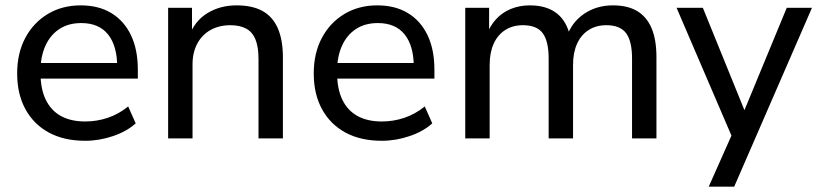

<svg xmlns="http://www.w3.org/2000/svg" viewBox="-20 -516 3053 716"><path d="M298 9Q219 9 162.5 -21.5Q106 -52 75 -108.5Q44 -165 44 -242Q44 -318 74.5 -375Q105 -432 158.5 -464Q212 -496 281 -496Q348 -496 395.5 -467Q443 -438 468.5 -384.5Q494 -331 494 -256V-223H115V-281H434L417 -267Q417 -345 383 -387.5Q349 -430 283 -430Q235 -430 201 -407.5Q167 -385 149 -344.5Q131 -304 131 -251V-245Q131 -185 150.5 -144.5Q170 -104 207 -83.5Q244 -63 298 -63Q341 -63 381.5 -76.5Q422 -90 458 -119L486 -56Q453 -26 401.5 -8.5Q350 9 298 9Z M607 0V-487H696V-381H685Q706 -438 753.5 -467Q801 -496 862 -496Q921 -496 959 -475Q997 -454 1016 -410.5Q1035 -367 1035 -302V0H944V-297Q944 -340 933 -368Q922 -396 898.5 -409Q875 -422 839 -422Q797 -422 765 -404Q733 -386 715.5 -353Q698 -320 698 -276V0Z M1404 9Q1325 9 1268.5 -21.5Q1212 -52 1181 -108.5Q1150 -165 1150 -242Q1150 -318 1180.5 -375Q1211 -432 1264.5 -464Q1318 -496 1387 -496Q1454 -496 1501.5 -467Q1549 -438 1574.5 -384.5Q1600 -331 1600 -256V-223H1221V-281H1540L1523 -267Q1523 -345 1489 -387.5Q1455 -430 1389 -430Q1341 -430 1307 -407.5Q1273 -385 1255 -344.5Q1237 -304 1237 -251V-245Q1237 -185 1256.5 -144.5Q1276 -104 1313 -83.5Q1350 -63 1404 -63Q1447 -63 1487.5 -76.5Q1528 -90 1564 -119L1592 -56Q1559 -26 1507.5 -8.5Q1456 9 1404 9Z M1715 0V-487H1804V-381H1793Q1806 -418 1829 -443.5Q1852 -469 1884.5 -482.5Q1917 -496 1956 -496Q2018 -496 2056 -466.5Q2094 -437 2107 -377H2093Q2111 -432 2157.5 -464Q2204 -496 2266 -496Q2321 -496 2356.5 -474.5Q2392 -453 2410 -410.5Q2428 -368 2428 -302V0H2337V-298Q2337 -362 2315 -392Q2293 -422 2241 -422Q2203 -422 2175 -404Q2147 -386 2132 -353Q2117 -320 2117 -274V0H2026V-298Q2026 -362 2004 -392Q1982 -422 1930 -422Q1892 -422 1864 -404Q1836 -386 1821 -353Q1806 -320 1806 -274V0Z M2623 180 2716 -29V9L2503 -487H2601L2770 -71H2742L2914 -487H3008L2718 180Z"/></svg>

Font: Nunito Sans 12pt ExtraLight Medium
Style: Regular
Weight: 500
Version: Version 3.101;gftools[0.9.27]